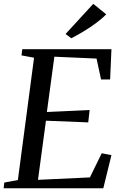

<svg xmlns="http://www.w3.org/2000/svg" viewBox="-26 -1006 652 1026"><path d="M-6.5 0 -3 -30.5 69.5 -44 156 -697.5 89 -710 93 -743H569.5L562.5 -581.5H514L490 -693L264.5 -703L224.5 -407.5L453 -418L445.5 -352L219.5 -361L177 -45L454.5 -58L517.5 -187L569.5 -177L526 0ZM355 -801.5 324.5 -824.5 472.5 -985.5 541.5 -929.5Q518.5 -905.5 486 -881.8Q453.5 -858 419 -837.2Q384.5 -816.5 355 -801.5Z"/></svg>

Font: Merriweather 72pt
Style: Italic
Weight: 400
Italic angle: -7.8°
Version: Version 2.101